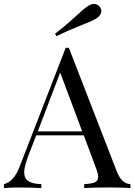

<svg xmlns="http://www.w3.org/2000/svg" viewBox="-27 -956 683 976"><path d="M636 -20V0Q596 -3 529 -3Q443 -3 401 0V-20Q439 -22 455.5 -29.5Q472 -37 472 -57Q472 -74 460 -104L399 -268H157L116 -162Q96 -108 96 -80Q96 -49 117.5 -35Q139 -21 183 -20V0Q126 -3 68 -3Q23 -3 -7 0V-20Q43 -32 72 -107L307 -713H323L567 -84Q591 -22 636 -20ZM391 -288 279 -587 165 -288ZM451 -936Q470 -936 482 -919Q488 -910 488 -900Q488 -878 461 -861Q440 -848 389 -829Q314 -799 260 -772L253 -785Q294 -816 323.5 -842.5Q353 -869 360 -875Q397 -910 421 -926Q437 -936 451 -936Z"/></svg>

Font: Playfair Display SC
Style: Regular
Weight: 400
Designer: Claus Eggers Sørensen
Foundry: Claus Eggers Sørensen
Version: Version 1.200; ttfautohint (v1.6)